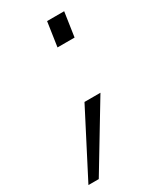

<svg xmlns="http://www.w3.org/2000/svg" viewBox="-210 -528 615 740"><g transform="rotate(-30 97.5 -157.5)"><path d="M-45 156 102 -129H173L1 156ZM117 -363 133 -471H209L193 -363Z"/></g></svg>

Font: Hanken Grotesk Light
Style: Italic
Weight: 300
Italic angle: -8°
Designer: Alfredo Marco Pradil
Foundry: Hanken Design Co.
Version: Version 3.013